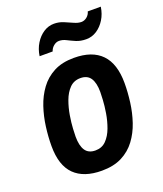

<svg xmlns="http://www.w3.org/2000/svg" viewBox="-136 -812 773 913"><g transform="rotate(-20 250.5 -355.5)"><path d="M222 12Q131 12 83.5 -35Q36 -82 36 -180Q36 -226 42.5 -276Q49 -326 64.5 -372.5Q80 -419 107.5 -456.5Q135 -494 177 -516Q219 -538 279 -538Q371 -538 418 -489.5Q465 -441 465 -343Q465 -297 458.5 -247Q452 -197 436.5 -151Q421 -105 393.5 -68Q366 -31 324 -9.5Q282 12 222 12ZM226 -89Q259 -89 280.5 -111Q302 -133 314.5 -167Q327 -201 333 -237.5Q339 -274 340.5 -303Q342 -332 342 -343Q342 -389 326 -413Q310 -437 275 -437Q242 -437 220.5 -415Q199 -393 186.5 -359Q174 -325 168 -288.5Q162 -252 160.5 -223Q159 -194 159 -183Q159 -137 175 -113Q191 -89 226 -89ZM129 -601Q134 -636 151 -663.5Q168 -691 192.5 -707Q217 -723 245 -723Q270 -723 292 -714Q314 -705 334.5 -695.5Q355 -686 372 -686Q387 -686 400 -696.5Q413 -707 417 -723H483Q478 -688 461 -660.5Q444 -633 419.5 -617Q395 -601 366 -601Q337 -601 315 -610.5Q293 -620 275.5 -629Q258 -638 240 -638Q226 -638 213 -627.5Q200 -617 195 -601Z"/></g></svg>

Font: Archivo Narrow
Style: Bold Italic
Weight: 700
Italic angle: -8°
Designer: Hector Gatti
Foundry: Omnibus-Type
Version: Version 3.002